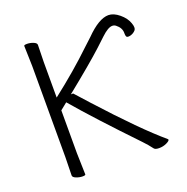

<svg xmlns="http://www.w3.org/2000/svg" viewBox="-126 -814 921 944"><g transform="rotate(-20 334.5 -342.0)"><path d="M377 -582Q400 -603 418 -620Q488 -691 538 -691Q565 -691 594 -667Q623 -643 633 -614Q638 -600 638 -591Q638 -582 634 -577Q624 -565 608 -560Q601 -558 595.5 -558Q590 -558 587 -560Q582 -565 582 -576Q582 -578 582 -580Q582 -581 582 -582Q582 -609 556 -629Q548 -635 538 -635Q516 -635 480 -601Q458 -581 434 -558Q371 -500 232 -388H244Q248 -384 263 -367Q278 -350 308 -317Q496 -110 605 -18Q607 -16 607 -15Q607 -8 589 0.5Q571 9 550 9Q529 9 523 0Q506 -23 483 -47Q301 -237 197 -359L161 -330V-106L164 6Q164 11 148.5 11Q133 11 116 4.5Q99 -2 99 -12L101 -107V-584L98 -690Q98 -695 114 -695Q130 -695 146.5 -688.5Q163 -682 163 -672L161 -583V-397Q282 -491 377 -582Z"/></g></svg>

Font: Moon Stars Kai T Light
Style: Regular
Weight: 300
Designer: GuiWonder
Version: Version 1.101